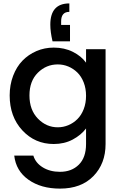

<svg xmlns="http://www.w3.org/2000/svg" viewBox="-20 -841 718 1133"><path d="M393.1 -597.2H290Q276.9 -652.8 276.9 -695.8Q276.9 -820.8 389.2 -820.8V-771Q340.8 -771 340.8 -714.8V-693.8H393.1ZM37.1 -277.8Q37.1 -340.3 57.4 -393.6Q77.6 -446.8 112.5 -482.9Q147.5 -519 195.1 -539.6Q242.7 -560.1 296.9 -560.1Q360.4 -560.1 410.2 -534.9Q460 -509.8 487.8 -471.2V-550.8H603V8.8Q603 124.5 531.2 198.2Q459.5 272 334 272Q222.2 272 148.2 219.7Q74.2 167.5 64 77.1H176.8Q189.5 120.1 232.2 146.5Q274.9 172.9 334 172.9Q402.8 172.9 445.3 130.6Q487.8 88.4 487.8 8.8V-83Q458.5 -43.9 409.2 -17.6Q359.9 8.8 296.9 8.8Q186.5 8.8 111.8 -71.8Q37.1 -152.3 37.1 -277.8ZM487.8 -275.9Q487.8 -318.8 473.9 -354.5Q460 -390.1 436.5 -413.1Q413.1 -436 383.3 -448.5Q353.5 -460.9 320.8 -460.9Q252.9 -460.9 203.4 -411.9Q153.8 -362.8 153.8 -277.8Q153.8 -192.4 203.6 -141.1Q253.4 -89.8 320.8 -89.8Q353.5 -89.8 383.3 -102.3Q413.1 -114.7 436.5 -137.9Q460 -161.1 473.9 -196.8Q487.8 -232.4 487.8 -275.9Z"/></svg>

Font: SVN-Poppins Medium
Style: Regular
Weight: 500
Designer: Ninad Kale (Devanagari), Jonny Pinhorn (Latin)
Foundry: Indian Type Foundry
Version: Version 3.002 2017